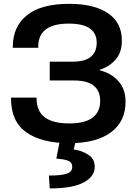

<svg xmlns="http://www.w3.org/2000/svg" viewBox="-20 -746 731 1020"><path d="M348.1 -90.3Q261.2 -90.3 217.8 -123Q174.3 -155.8 174.3 -222.7V-227.5H38.6V-222.2Q38.6 -100.6 119.9 -43Q201.2 14.6 349.6 14.6Q491.2 14.6 569.1 -43Q647 -100.6 647 -205.1Q647 -273.4 608.4 -315.7Q569.8 -357.9 508.8 -373V-375Q559.1 -390.6 593.3 -428.5Q627.4 -466.3 627.4 -530.8Q627.4 -625.5 554 -675.5Q480.5 -725.6 347.2 -725.6Q197.8 -725.6 122.8 -664.8Q47.9 -604 47.9 -497.1V-492.2H183.1V-498Q183.1 -560.1 224.1 -590.3Q265.1 -620.6 345.2 -620.6Q420.9 -620.6 457.3 -594.7Q493.7 -568.8 493.7 -519Q493.7 -470.2 462.6 -444.3Q431.6 -418.5 365.2 -418.5H244.1V-318.4H373Q444.3 -318.4 478.5 -290.3Q512.7 -262.2 512.2 -209Q512.2 -152.3 472.2 -121.3Q432.1 -90.3 348.1 -90.3ZM300.3 -11.7 279.3 96.7Q325.2 100.1 344.5 108.9Q363.8 117.7 363.8 141.1Q363.8 167 333.5 177Q303.2 187 239.7 186.5L244.1 254.9Q363.8 255.4 423.6 223.6Q483.4 191.9 483.4 140.1Q483.4 98.6 449.2 76.2Q415 53.7 371.6 47.9L385.7 -11.7Z"/></svg>

Font: Roboto Flex
Style: wght 600 wdth 140 opsz 13.0 GRAD 0.00 slnt 0.00 XTRA 468 XOPQ 96 YOPQ 79 YTLC 514 YTUC 712 YTAS 750 YTDE -203.00 YTFI 738
Weight: 600
Width: 8
Designer: Berlow after Robertson
Foundry: Google
Version: Version 3.100